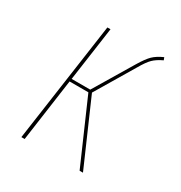

<svg xmlns="http://www.w3.org/2000/svg" viewBox="-131 -624 681 721"><g transform="rotate(30 209.0 -264.0)"><path d="M376 -528.3 380.4 -517.1Q354.5 -504.9 340.1 -490.7Q325.7 -476.6 306.6 -443.4L207.5 -277.3L328.6 0H314L195.3 -271.5H113.8L75.7 0H61.5L135.3 -518.1H148.9L115.7 -283.7H196.3L297.9 -453.1Q317.9 -486.3 333.3 -501.2Q348.6 -516.1 376 -528.3Z"/></g></svg>

Font: Fira Sans Compressed Hair
Style: Italic
Weight: 100
Width: 3
Italic angle: -8°
Designer: Carrois Corporate & Edenspiekermann AG
Foundry: Carrois Corporate GbR & Edenspiekermann AG
Version: Version 4.203;PS 004.203;hotconv 1.0.88;makeotf.lib2.5.64775